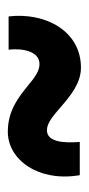

<svg xmlns="http://www.w3.org/2000/svg" viewBox="112 -761 227 491"><g transform="rotate(90 225.5 -515.5)"><path d="M317 -422C389 -422 446 -501 428 -606H343C346 -567 344 -522 313 -522C294 -522 275 -539 253 -558C225 -582 193 -609 153 -609C59 -609 11 -518 22 -424H107C103 -460 111 -503 144 -503C162 -503 179 -490 197 -475C227 -451 261 -422 317 -422Z"/></g></svg>

Font: Hejaz SemiBold
Style: Regular
Weight: 600
Designer: Bandar Raffah (Arabic) and Santiago Orozco (Latin)
Foundry: Caramella and Typemade
Version: Version 1.010;hotconv 1.0.109;makeotfexe 2.5.65596